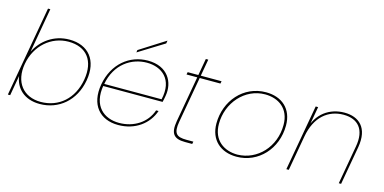

<svg xmlns="http://www.w3.org/2000/svg" viewBox="-72 -1127 3042 1521"><g transform="rotate(15 1449.0 -366.5)"><path d="M123 -375 187 -740H168L37 0H56L85 -165C98 -69 170 7 299 7C454 7 581 -98 611 -270C641 -442 552 -547 397 -547C268 -547 170 -471 123 -375ZM591 -270C563 -109 450 -11 302 -11C161 -11 76 -114 104 -270C132 -426 253 -529 394 -529C542 -529 619 -431 591 -270Z M739 -261H1236C1241 -279 1242 -289 1247 -315C1267 -428 1205 -547 1040 -547C890 -547 762 -444 731 -270C700 -96 792 7 942 7C1082 7 1186 -72 1224 -183H1204C1168 -76 1065 -11 945 -11C822 -11 719 -90 750 -267L752 -275C783 -451 914 -529 1037 -529C1157 -529 1263 -453 1223 -279H743ZM937 -606 934 -586 1144 -716 1148 -740Z M1384 -142C1366 -37 1398 0 1490 0H1549L1553 -20H1496C1414 -20 1387 -45 1404 -142L1499 -678H1479ZM1641 -520 1645 -540H1367L1363 -520Z M1913 7C2091 7 2229 -141 2229 -333C2229 -469 2140 -547 2009 -547C1824 -547 1692 -392 1692 -207C1692 -72 1782 7 1913 7ZM1916 -11C1807 -11 1712 -73 1712 -209C1712 -382 1841 -529 2006 -529C2115 -529 2209 -468 2209 -332C2209 -152 2079 -14 1916 -11Z M2321 0H2341L2437 -540H2417ZM2751 0H2770L2826 -315C2855 -482 2769 -552 2651 -552C2533 -552 2425 -484 2393 -340L2392 -287C2422 -456 2525 -534 2648 -534C2767 -534 2833 -461 2807 -317Z"/></g></svg>

Font: Poppins Devanagari Thin
Style: Italic
Weight: 100
Italic angle: -10°
Designer: Ninad Kale (Devanagari), Jonny Pinhorn (Latin)
Foundry: Indian Type Foundry
Version: 4.005